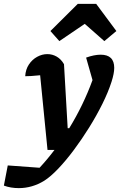

<svg xmlns="http://www.w3.org/2000/svg" viewBox="-124 -773 620 990"><path d="M121 0 83 -385Q53 -382 36.5 -381Q20 -380 6 -380Q8 -415 25 -440.5Q42 -466 67.5 -480Q93 -494 120 -494Q146 -494 168.5 -481Q191 -468 206 -442L225 -112H233Q306 -231 353 -360L320 -476Q362 -491 395 -491Q465 -491 465 -423Q465 -395 451 -351Q434 -298 404 -237.5Q374 -177 336 -116Q298 -55 257 0Q216 55 176.5 96.5Q137 138 104 159Q42 197 -27 197Q-69 197 -104 184L-84 80L80 92Q120 49 157 0ZM372 -753 476 -613 414 -561 313 -650 182 -561 136 -613 277 -753Z"/></svg>

Font: Piazzolla
Style: Bold Italic
Weight: 700
Italic angle: -11.3°
Designer: Juan Pablo del Peral
Foundry: Huerta Tipografica
Version: Version 1.330